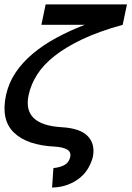

<svg xmlns="http://www.w3.org/2000/svg" viewBox="-26 -657 592 859"><path d="M220.2 -1Q95.2 -6.8 36.1 -64Q-22.9 -121.1 1 -231.9Q13.2 -287.1 44.2 -333Q75.2 -378.9 122.1 -418Q168.9 -457 227.5 -488.5Q286.1 -520 353 -545.9H159.2L178.2 -637.2H542L522.9 -545.9Q418 -517.1 343.5 -481.9Q269 -446.8 218 -406.5Q167 -366.2 139.4 -322Q111.8 -277.8 102.1 -231.9Q73.2 -98.1 250 -87.9Q334 -83 367.4 -47.1Q400.9 -11.2 389.2 45.9Q382.8 70.8 368.9 95Q355 119.1 332 138.2Q309.1 157.2 277.6 169.2Q246.1 181.2 207 182.1L212.9 95.2Q249 90.8 266.1 78.9Q283.2 66.9 288.1 45.9Q293 22 273.4 11.5Q253.9 1 220.2 -1Z"/></svg>

Font: Anonymous Pro
Style: Bold Italic
Weight: 700
Italic angle: -12°
Monospace: yes
Designer: Mark Simonson
Version: Version 1.003